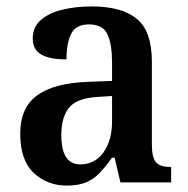

<svg xmlns="http://www.w3.org/2000/svg" viewBox="-20 -568 587 598"><path d="M188 10Q127 10 85 -29.5Q43 -69 43 -152Q43 -232 95 -270.5Q147 -309 252 -313L329 -316V-374Q329 -429 315 -460.5Q301 -492 257 -492Q216 -492 201.5 -462.5Q187 -433 187 -383Q134 -383 108 -398.5Q82 -414 82 -448Q82 -483 106.5 -505Q131 -527 173 -537.5Q215 -548 266 -548Q359 -548 406 -509.5Q453 -471 453 -376V-119Q453 -78 465.5 -63Q478 -48 510 -48H513V0H355L337 -77H329Q309 -49 290.5 -29.5Q272 -10 248 0Q224 10 188 10ZM230 -56Q275 -56 302 -93Q329 -130 329 -191V-269L282 -266Q219 -262 195 -232.5Q171 -203 171 -147Q171 -56 230 -56Z"/></svg>

Font: Noto Serif Lao SemiCondensed SemiBold
Style: Regular
Weight: 600
Width: 4
Designer: Monotype Design Team
Foundry: Monotype Imaging Inc.
Version: Version 2.003; ttfautohint (v1.8.4.7-5d5b)